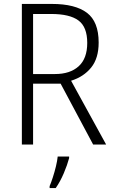

<svg xmlns="http://www.w3.org/2000/svg" viewBox="-20 -734 578 975"><path d="M244 -714Q362 -714 421.5 -669Q481 -624 481 -518Q481 -438 443 -391Q405 -344 341 -324L519 0H453L288 -309H148V0H91V-714ZM240 -663H148V-358H259Q336 -358 379.5 -397.5Q423 -437 423 -516Q423 -597 378.5 -630Q334 -663 240 -663ZM331 69Q322 103 304 145.5Q286 188 263 221H232V211Q239 195 248 167.5Q257 140 264 111Q271 82 273 61H331Z"/></svg>

Font: Noto Sans Sinhala UI SemiCondensed Light
Style: Regular
Weight: 300
Width: 4
Designer: Jelle Bosma - Monotype Design Team
Foundry: Monotype Imaging Inc.
Version: Version 2.006; ttfautohint (v1.8.4.7-5d5b)